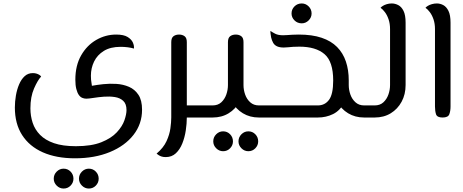

<svg xmlns="http://www.w3.org/2000/svg" viewBox="-20 -680 2677 1111"><path d="M414 236Q306 236 228 201.5Q150 167 108 101.5Q66 36 66 -58Q66 -92 72 -127Q78 -162 90.5 -191.5Q103 -221 122.5 -239Q142 -257 170 -257Q182 -257 191.5 -254Q201 -251 208 -246.5Q215 -242 218 -237Q198 -216 177 -168Q156 -120 156 -53Q156 -9 169 30.5Q182 70 212 100.5Q242 131 292.5 148.5Q343 166 419 166Q509 166 566.5 143Q624 120 656 85.5Q688 51 700 16Q712 -19 712 -43Q712 -79 693 -96.5Q674 -114 644 -118.5Q614 -123 581.5 -120.5Q549 -118 521 -113.5Q493 -109 479 -109Q467 -109 455.5 -114Q444 -119 435.5 -131.5Q427 -144 421.5 -165.5Q416 -187 416 -219Q416 -301 449.5 -359.5Q483 -418 537 -449Q591 -480 652 -480Q696 -480 718.5 -466Q741 -452 749 -433.5Q757 -415 755 -399Q739 -404 718.5 -406.5Q698 -409 678 -409Q619 -409 581 -385.5Q543 -362 524.5 -324Q506 -286 506 -242Q506 -217 509.5 -200Q513 -183 511 -175L479 -179Q488 -179 514.5 -184Q541 -189 578 -193Q615 -197 654 -194.5Q693 -192 726.5 -177.5Q760 -163 781 -131.5Q802 -100 802 -45Q802 37 752.5 100.5Q703 164 615.5 200Q528 236 414 236ZM494 411Q471 411 454 394Q437 377 437 354Q437 330 454 313Q471 296 494 296Q518 296 534.5 313Q551 330 551 354Q551 377 534.5 394Q518 411 494 411ZM348 411Q325 411 308 394Q291 377 291 354Q291 330 308 313Q325 296 348 296Q372 296 388.5 313Q405 330 405 354Q405 377 388.5 394Q372 411 348 411Z M1061 0V-70H1185V0ZM939 229Q926 229 916 226Q906 223 898.5 218Q891 213 886 209Q926 175 943.5 137Q961 99 966 62.5Q971 26 971 0V-436Q971 -461 984 -470.5Q997 -480 1016 -480Q1035 -480 1048 -470.5Q1061 -461 1061 -436V0Q1061 35 1055 75Q1049 115 1035 150Q1021 185 997.5 207Q974 229 939 229ZM1185 0V-70Q1197 -70 1201 -61Q1205 -52 1205 -35Q1205 -19 1201 -9.5Q1197 0 1185 0Z M1185 0V-70H1210Q1241 -70 1260.5 -88Q1280 -106 1289.5 -133Q1299 -160 1299 -188V-436Q1299 -461 1312 -470.5Q1325 -480 1344 -480Q1363 -480 1376 -470.5Q1389 -461 1389 -436V-188Q1389 -134 1366 -91.5Q1343 -49 1303 -24.5Q1263 0 1210 0ZM1478 0Q1426 0 1385.5 -24.5Q1345 -49 1322 -91.5Q1299 -134 1299 -188H1389Q1389 -160 1398.5 -133Q1408 -106 1428 -88Q1448 -70 1478 -70H1514V0ZM1514 0V-70Q1526 -70 1530 -61Q1534 -52 1534 -35Q1534 -19 1530 -9.5Q1526 0 1514 0ZM1185 0Q1173 0 1169 -9.5Q1165 -19 1165 -35Q1165 -52 1169 -61Q1173 -70 1185 -70ZM1417 195Q1394 195 1377 178Q1360 161 1360 138Q1360 114 1377 97Q1394 80 1417 80Q1441 80 1457.5 97Q1474 114 1474 138Q1474 161 1457.5 178Q1441 195 1417 195ZM1271 195Q1248 195 1231 178Q1214 161 1214 138Q1214 114 1231 97Q1248 80 1271 80Q1295 80 1311.5 97Q1328 114 1328 138Q1328 161 1311.5 178Q1295 195 1271 195Z M2087 0Q2035 0 1994.5 -24.5Q1954 -49 1931 -91.5Q1908 -134 1908 -188V-216H1998V-188Q1998 -160 2007.5 -133Q2017 -106 2037 -88Q2057 -70 2087 -70H2123V0ZM1514 0V-70H1819Q1860 -70 1884 -102.5Q1908 -135 1908 -214Q1908 -324 1857.5 -367Q1807 -410 1712 -410Q1692 -410 1676 -409Q1660 -408 1647 -406.5Q1634 -405 1622 -405Q1598 -405 1583 -412Q1568 -419 1560.5 -432.5Q1553 -446 1549 -463Q1547 -474 1545.5 -485.5Q1544 -497 1545 -501Q1555 -494 1572 -485Q1589 -476 1618 -476Q1628 -476 1641.5 -477Q1655 -478 1672 -479Q1689 -480 1709 -480Q1786 -480 1841 -461.5Q1896 -443 1930.5 -408Q1965 -373 1981.5 -324Q1998 -275 1998 -215Q1998 -135 1973 -87.5Q1948 -40 1907.5 -20Q1867 0 1819 0ZM1514 0Q1502 0 1498 -9.5Q1494 -19 1494 -35Q1494 -52 1498 -61Q1502 -70 1514 -70ZM2123 0V-70Q2135 -70 2139 -61Q2143 -52 2143 -35Q2143 -19 2139 -9.5Q2135 0 2123 0ZM1726 -545Q1701 -545 1684 -562Q1667 -579 1667 -602Q1667 -626 1684 -643Q1701 -660 1726 -660Q1749 -660 1766 -643Q1783 -626 1783 -602Q1783 -579 1766 -562Q1749 -545 1726 -545Z M2123 0V-70H2148Q2179 -70 2198.5 -88Q2218 -106 2227.5 -133Q2237 -160 2237 -188V-512Q2237 -543 2228.5 -568Q2220 -593 2207 -610Q2194 -627 2182 -635Q2186 -640 2195.5 -646Q2205 -652 2218.5 -656Q2232 -660 2247 -660Q2266 -660 2284.5 -650.5Q2303 -641 2315 -617Q2327 -593 2327 -549V-188Q2327 -134 2304 -91.5Q2281 -49 2241 -24.5Q2201 0 2148 0ZM2123 0Q2111 0 2107 -9.5Q2103 -19 2103 -35Q2103 -52 2107 -61Q2111 -70 2123 -70Z M2541 0Q2509 0 2503 -19Q2497 -38 2497 -64V-512Q2497 -543 2488.5 -568Q2480 -593 2467 -610Q2454 -627 2442 -635Q2446 -640 2455.5 -646Q2465 -652 2479 -656Q2493 -660 2508 -660Q2527 -660 2545 -650.5Q2563 -641 2575 -617Q2587 -593 2587 -549V-64Q2587 -38 2580 -19Q2573 0 2541 0Z"/></svg>

Font: El Messiri
Style: Regular
Weight: 400
Designer: Mohamed Gaber
Foundry: Kief Type Foundry
Version: Version 2.020